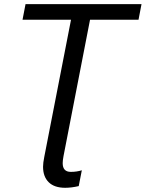

<svg xmlns="http://www.w3.org/2000/svg" viewBox="-20 -708 710 936"><path d="M89.8 -611.8 104.5 -688H669.9L655.3 -611.8H418.9L289.6 53.2Q285.6 74.2 285.6 87.4Q285.6 129.9 325.2 129.9Q354 129.9 378.9 122.1L363.8 199.2Q328.1 207.5 297.9 207.5Q245.1 207.5 217.5 180.4Q189.9 153.3 189.9 105Q189.9 86.4 195.8 57.1L326.2 -611.8Z"/></svg>

Font: Arimo
Style: Italic
Weight: 400
Italic angle: -12°
Designer: Steve Matteson
Foundry: Monotype Imaging Inc.
Version: Version 1.33